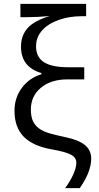

<svg xmlns="http://www.w3.org/2000/svg" viewBox="-20 -780 515 996"><path d="M417 -368.2H330.1Q244.1 -368.2 192.1 -324.7Q140.1 -281.2 140.1 -211.9Q140.1 -172.9 152.3 -148.9Q164.6 -125 187.7 -110.1Q210.9 -95.2 243.9 -86.4Q276.9 -77.6 317.9 -68.8Q387.2 -54.7 420.2 -27.8Q453.1 -1 453.1 43Q453.1 74.7 439.9 111.1Q426.8 147.5 394 195.8H317.9Q343.8 161.1 359.9 125.2Q376 89.4 376 64Q376 37.1 347.9 22.2Q319.8 7.3 250 -4.9Q152.3 -21.5 103.8 -70.3Q55.2 -119.1 55.2 -205.1Q55.2 -273.4 93.8 -324.7Q132.3 -376 194.8 -395V-400.9Q88.9 -432.1 88.9 -538.1Q88.9 -595.2 122.8 -633.8Q156.7 -672.4 237.8 -696.8Q175.3 -690.9 119.1 -690.9H85.9V-759.8H426.8V-695.8H401.9Q338.4 -695.8 283.7 -676.3Q229 -656.7 198 -621.6Q167 -586.4 167 -540Q167 -483.9 207.8 -457.5Q248.5 -431.2 334 -431.2H417Z"/></svg>

Font: Zoram GWebM
Style: Regular
Weight: 400
Foundry: Ascender Corporation
Version: Version 1.000